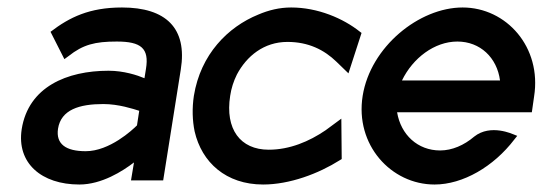

<svg xmlns="http://www.w3.org/2000/svg" viewBox="-20 -482 1450 513"><path d="M38 -137C24 -46 91 11 192 11C252 11 308 -25 338 -48L330 0H416L463 -296C481 -407 423 -462 306 -462C219 -462 166 -436 115 -397L152 -324L163 -332C202 -363 234 -371 292 -371C357 -371 379 -353 370 -298L366 -273C347 -281 311 -293 270 -293C159 -293 56 -250 38 -137ZM135 -138C143 -189 192 -204 256 -204C297 -204 336 -191 352 -186L346 -147C334 -135 273 -78 209 -78C156 -78 129 -97 135 -138Z M498 -226C493 -193 494 -160 500 -131C519 -48 584 11 683 11C754 11 831 -18 888 -54L893 -57L892 -165L850 -134C806 -104 754 -82 698 -82C622 -82 581 -137 595 -226C598 -246 604 -265 613 -283C639 -332 685 -370 748 -370C804 -370 846 -349 879 -317L911 -286L946 -394L942 -397C897 -433 829 -462 758 -462C727 -462 698 -455 670 -443C589 -410 516 -337 498 -226Z M949 -226C928 -95 1025 11 1141 11C1217 11 1299 -37 1354 -109L1362 -119L1352 -123C1351 -123 1291 -152 1247 -117C1220 -94 1188 -80 1156 -80C1096 -80 1051 -122 1041 -182H1401L1407 -224C1428 -356 1333 -462 1216 -462C1100 -462 970 -357 949 -226ZM1054 -267C1083 -327 1141 -371 1202 -371C1263 -371 1308 -328 1316 -267Z"/></svg>

Font: Charger Sport
Style: BdNrwObl
Weight: 700
Designer: Jasper
Foundry: Cannot Into Space Fonts
Version: Version 1.1